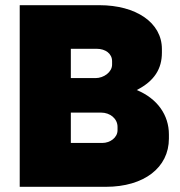

<svg xmlns="http://www.w3.org/2000/svg" viewBox="-20 -720 693 740"><path d="M56 0H388C535 0 631 -74 631 -186V-202C631 -276 587 -340 507 -373C576 -408 604 -456 604 -517V-531C604 -633 504 -700 363 -700H56ZM253 -419V-532H352C387 -532 412 -513 412 -484V-471C412 -442 380 -419 348 -419ZM253 -169V-286H370C404 -286 433 -263 433 -231V-218C433 -190 405 -169 374 -169Z"/></svg>

Font: Fixel Text Black
Style: Regular
Weight: 900
Width: 4
Designer: AlfaBravo + MacPaw
Foundry: Kyrylo Tkachov, Marchela Mozhyna, Serhii Makarenko, Maria Weinstein, Zakhar Kryvoshyya
Version: Version 1.211